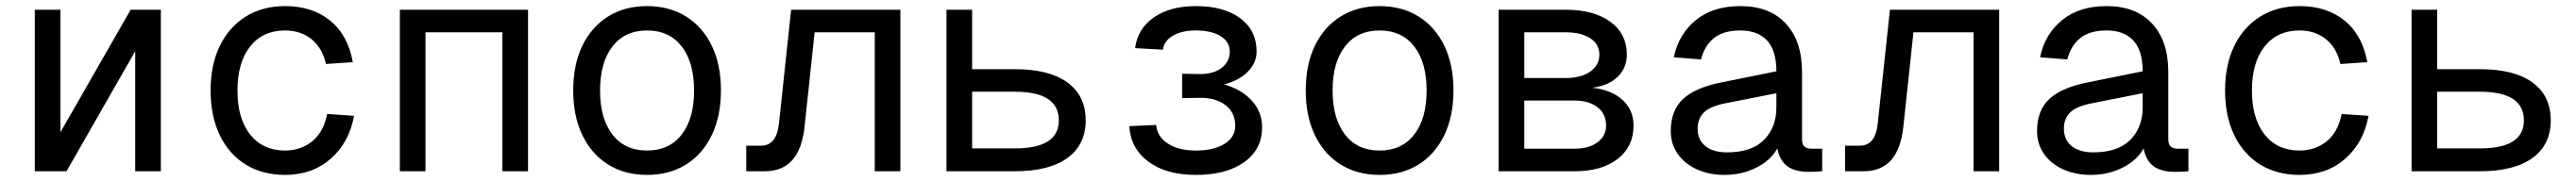

<svg xmlns="http://www.w3.org/2000/svg" viewBox="-20 -562 8440 594"><path d="M94 0V-530H178V-128L408 -530H507V0H423V-394L198 0Z M914 12Q840 12 785 -22Q730 -56 700 -118.5Q670 -181 670 -265Q670 -349 700 -411Q730 -473 785 -507.5Q840 -542 914 -542Q1003 -542 1061.5 -494.5Q1120 -447 1136 -358L1048 -352Q1036 -405 1000.5 -433.5Q965 -462 914 -462Q841 -462 799.5 -409.5Q758 -357 758 -265Q758 -173 799.5 -120.5Q841 -68 914 -68Q965 -68 1002.5 -98Q1040 -128 1052 -188L1140 -182Q1124 -94 1063.5 -41Q1003 12 914 12Z M1290 0V-530H1710V0H1626V-456H1374V0Z M2100 12Q2027 12 1972.5 -22Q1918 -56 1888 -118.5Q1858 -181 1858 -265Q1858 -350 1888 -412Q1918 -474 1972.5 -508Q2027 -542 2100 -542Q2173 -542 2227.5 -508Q2282 -474 2312 -412Q2342 -350 2342 -265Q2342 -181 2312 -118.5Q2282 -56 2227.5 -22Q2173 12 2100 12ZM2100 -68Q2173 -68 2213.5 -120.5Q2254 -173 2254 -265Q2254 -357 2213.5 -409.5Q2173 -462 2100 -462Q2027 -462 1986.5 -409.5Q1946 -357 1946 -265Q1946 -173 1986.5 -120.5Q2027 -68 2100 -68Z M2425 0V-84H2474Q2524 -84 2532 -156L2572 -530H2930V0H2846V-456H2649L2616 -147Q2601 0 2486 0Z M3081 0V-530H3165V-335H3305Q3417 -335 3477 -291.5Q3537 -248 3537 -167Q3537 -87 3477 -43.5Q3417 0 3305 0ZM3165 -75H3305Q3449 -75 3449 -167Q3449 -261 3305 -261H3165Z M3898 12Q3801 12 3742.5 -31.5Q3684 -75 3680 -148L3768 -152Q3771 -114 3806 -91Q3841 -68 3898 -68Q3957 -68 3992 -90Q4027 -112 4027 -149Q4027 -193 3994.5 -217.5Q3962 -242 3908 -241L3853 -240V-320L3908 -319Q3954 -318 3981.5 -338.5Q4009 -359 4009 -393Q4009 -425 3979 -443.5Q3949 -462 3898 -462Q3852 -462 3823 -445Q3794 -428 3790 -399L3699 -404Q3707 -468 3760.5 -505Q3814 -542 3898 -542Q3990 -542 4043.5 -502Q4097 -462 4097 -393Q4097 -356 4068.5 -327Q4040 -298 3991 -285Q4049 -268 4082 -231Q4115 -194 4115 -144Q4115 -72 4056.5 -30Q3998 12 3898 12Z M4500 12Q4427 12 4372.5 -22Q4318 -56 4288 -118.5Q4258 -181 4258 -265Q4258 -350 4288 -412Q4318 -474 4372.5 -508Q4427 -542 4500 -542Q4573 -542 4627.5 -508Q4682 -474 4712 -412Q4742 -350 4742 -265Q4742 -181 4712 -118.5Q4682 -56 4627.5 -22Q4573 12 4500 12ZM4500 -68Q4573 -68 4613.5 -120.5Q4654 -173 4654 -265Q4654 -357 4613.5 -409.5Q4573 -462 4500 -462Q4427 -462 4386.5 -409.5Q4346 -357 4346 -265Q4346 -173 4386.5 -120.5Q4427 -68 4500 -68Z M4890 0V-530H5110Q5202 -530 5256 -490.5Q5310 -451 5310 -383Q5310 -339 5280 -310Q5250 -281 5197 -274Q5260 -267 5296 -234Q5332 -201 5332 -150Q5332 -81 5280 -40.5Q5228 0 5139 0ZM4974 -306H5110Q5160 -306 5190 -327Q5220 -348 5220 -383Q5220 -417 5190 -436.5Q5160 -456 5110 -456H4974ZM4974 -74H5139Q5186 -74 5214 -95Q5242 -116 5242 -150Q5242 -188 5214 -210Q5186 -232 5139 -232H4974Z M5630 12Q5580 12 5540 -6Q5500 -24 5477 -56.5Q5454 -89 5454 -132Q5454 -200 5494.5 -237.5Q5535 -275 5622 -292L5800 -328Q5800 -396 5769.5 -429Q5739 -462 5682 -462Q5627 -462 5596 -437.5Q5565 -413 5553 -367L5464 -374Q5479 -449 5535.5 -495.5Q5592 -542 5682 -542Q5778 -542 5831 -484.5Q5884 -427 5884 -326V-106Q5884 -88 5892 -81Q5900 -74 5916 -74H5950V0Q5934 2 5906 2Q5862 2 5836.5 -16Q5811 -34 5803 -75Q5782 -36 5734.5 -12Q5687 12 5630 12ZM5638 -62Q5719 -62 5759.5 -103Q5800 -144 5800 -210V-256L5638 -224Q5584 -214 5563 -193.5Q5542 -173 5542 -140Q5542 -103 5567.5 -82.5Q5593 -62 5638 -62Z M6025 0V-84H6074Q6124 -84 6132 -156L6172 -530H6530V0H6446V-456H6249L6216 -147Q6201 0 6086 0Z M6830 12Q6780 12 6740 -6Q6700 -24 6677 -56.5Q6654 -89 6654 -132Q6654 -200 6694.5 -237.5Q6735 -275 6822 -292L7000 -328Q7000 -396 6969.5 -429Q6939 -462 6882 -462Q6827 -462 6796 -437.5Q6765 -413 6753 -367L6664 -374Q6679 -449 6735.5 -495.5Q6792 -542 6882 -542Q6978 -542 7031 -484.5Q7084 -427 7084 -326V-106Q7084 -88 7092 -81Q7100 -74 7116 -74H7150V0Q7134 2 7106 2Q7062 2 7036.5 -16Q7011 -34 7003 -75Q6982 -36 6934.5 -12Q6887 12 6830 12ZM6838 -62Q6919 -62 6959.5 -103Q7000 -144 7000 -210V-256L6838 -224Q6784 -214 6763 -193.5Q6742 -173 6742 -140Q6742 -103 6767.5 -82.5Q6793 -62 6838 -62Z M7514 12Q7440 12 7385 -22Q7330 -56 7300 -118.5Q7270 -181 7270 -265Q7270 -349 7300 -411Q7330 -473 7385 -507.5Q7440 -542 7514 -542Q7603 -542 7661.5 -494.5Q7720 -447 7736 -358L7648 -352Q7636 -405 7600.5 -433.5Q7565 -462 7514 -462Q7441 -462 7399.5 -409.5Q7358 -357 7358 -265Q7358 -173 7399.5 -120.5Q7441 -68 7514 -68Q7565 -68 7602.5 -98Q7640 -128 7652 -188L7740 -182Q7724 -94 7663.5 -41Q7603 12 7514 12Z M7881 0V-530H7965V-335H8105Q8217 -335 8277 -291.5Q8337 -248 8337 -167Q8337 -87 8277 -43.5Q8217 0 8105 0ZM7965 -75H8105Q8249 -75 8249 -167Q8249 -261 8105 -261H7965Z"/></svg>

Font: Geist Mono
Style: Regular
Weight: 400
Monospace: yes
Designer: Basement.studio, Andrés Briganti, Mateo Zaragoza
Foundry: Basement.studio, Vercel, Andrés Briganti, Guido Ferreyra, Mateo Zaragoza
Version: Version 1.500; ttfautohint (v1.8.4.7-5d5b)